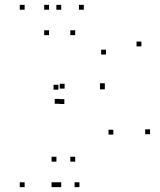

<svg xmlns="http://www.w3.org/2000/svg" viewBox="-20 -760 660 790"><path d="M231.9 -720V-740H211.9V-720ZM81.4 -720V-740H61.4V-720ZM81.4 10V-10H61.4V10ZM231.9 10V-10H211.9V10ZM181.8 -720V-740H161.8V-720ZM181.8 -615.4V-635.4H161.8V-615.4ZM289.3 -615.4V-635.4H269.3V-615.4ZM416.2 -535.6V-555.6H396.2V-535.6ZM245.8 -395.4V-415.4H225.8V-395.4ZM220.3 -391.2V-411.2H200.3V-391.2ZM225.2 -333V-353H205.2V-333ZM244.8 -332.1V-352.1H224.8V-332.1ZM446.4 -206.2V-226.2H426.4V-206.2ZM289.3 -95V-115H269.3V-95ZM212.2 -95V-115H192.2V-95ZM212.2 10V-10H192.2V10ZM306.8 10V-10H286.8V10ZM597.3 -207.8V-227.8H577.3V-207.8ZM411.3 -392.4V-412.4H391.3V-392.4ZM411.3 -397.4V-417.4H391.3V-397.4ZM561.8 -569.1V-589.1H541.8V-569.1ZM324.8 -720V-740H304.8V-720Z"/></svg>

Font: Monaspace Argon Dots Var
Style: Regular
Weight: 400
Designer: Riley Cran and the Lettermatic Team
Version: Version 1.100 (Monaspace Argon Dots)